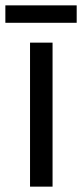

<svg xmlns="http://www.w3.org/2000/svg" viewBox="-38 -696 306 716"><path d="M248 -676H-18V-611H248ZM158 0V-537H74V0Z"/></svg>

Font: Noto Sans Oriya Cond
Style: Regular
Weight: 400
Width: 3
Designer: Amélie Bonet and Sol Matas
Foundry: Google LLC
Version: Version 2.006